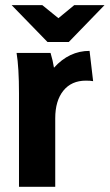

<svg xmlns="http://www.w3.org/2000/svg" viewBox="-20 -720 423 740"><path d="M43.9 -516.1H174.8Q183.6 -487.3 188 -459Q246.6 -523.9 325.2 -523.9L338.9 -407.2Q329.1 -409.2 311 -409.2Q255.4 -409.2 224.1 -370.4Q192.9 -331.5 192.9 -264.2V0H53.2V-359.9Q53.2 -459 43.9 -516.1ZM382.8 -700.2 245.1 -558.1H163.1L24.9 -700.2H143.1L205.1 -649.9L266.1 -700.2Z"/></svg>

Font: LT Superior
Style: Bold
Weight: 400
Designer: Daniel Lyons
Foundry: LyonsType
Version: Version 1.000